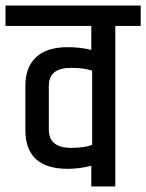

<svg xmlns="http://www.w3.org/2000/svg" viewBox="-49 -676 530 696"><path d="M208 -430Q128 -430 128 -365V-206Q128 -140 209 -140Q258 -140 285 -151V-420Q255 -430 208 -430ZM282 -582H-29V-656H461V-582H369V0H282V-75Q238 -64 197 -64Q43 -64 43 -204V-366Q43 -432 81.5 -468.5Q120 -505 197 -505Q242 -505 282 -495Z"/></svg>

Font: Khand Medium
Style: Regular
Weight: 500
Designer: Devanagari: Sanchit Sawaria, Jyotish Sonowal; Latin: Satya Rajpurohit
Foundry: Indian Type Foundry
Version: Version 1.100;PS 1.0;hotconv 1.0.78;makeotf.lib2.5.61930; tt